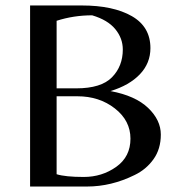

<svg xmlns="http://www.w3.org/2000/svg" viewBox="-20 -682 684 702"><path d="M90 0V-662H279Q394 -662 462 -623Q530 -584 530 -506Q530 -451 491.5 -410.5Q453 -370 384 -349Q475 -332 521.5 -287.5Q568 -243 568 -190Q568 -137 541 -99.5Q514 -62 472 -42Q387 0 298 0ZM187 -359H259Q350 -359 389.5 -399.5Q429 -440 429 -501Q429 -542 401.5 -575.5Q374 -609 317 -626Q249 -626 187 -606ZM187 -330V-45Q219 -35 286 -35Q353 -35 405 -72Q457 -109 457 -175Q457 -241 400 -285.5Q343 -330 263 -330Z"/></svg>

Font: Belleza
Style: Regular
Weight: 400
Designer: Eduardo Rodriguez Tunni
Foundry: Eduardo Rodriguez Tunni
Version: Version 1.001